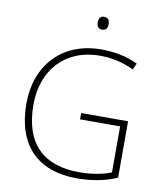

<svg xmlns="http://www.w3.org/2000/svg" viewBox="-97 -988 917 1077"><g transform="rotate(10 361.0 -449.5)"><path d="M408 -909C387 -909 378 -893 378 -873C378 -851 387 -836 408 -836C433 -836 440 -851 440 -873C440 -893 433 -909 408 -909ZM375 -355V-319H603V-57C554 -38 494 -26 420 -26C222 -26 103 -129 103 -356C103 -550 224 -690 424 -690C488 -690 553 -677 617 -646L634 -682C571 -712 502 -726 425 -726C199 -726 63 -569 63 -355C63 -123 185 10 414 10C497 10 575 -4 642 -34V-355Z"/></g></svg>

Font: Noto Sans Sinhala ExtraLight
Style: Regular
Weight: 200
Designer: Jelle Bosma - Monotype Design Team
Foundry: Monotype Imaging Inc.
Version: Version 2.006